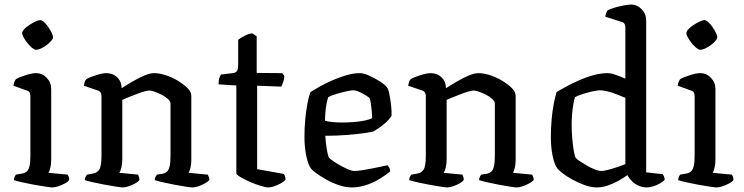

<svg xmlns="http://www.w3.org/2000/svg" viewBox="-20 -820 3254 840"><path d="M209 0Q202 0 179 -3.5Q156 -7 128.5 -12Q101 -17 76.5 -22.5Q52 -28 41 -32Q41 -39 44 -46Q47 -53 50 -56L78 -61Q89 -63 97 -70Q105 -77 109 -93Q113 -109 113 -139V-400Q113 -408 110 -414.5Q107 -421 97 -424L39 -445Q40 -455 43.5 -463Q47 -471 50 -474Q66 -483 93.5 -491.5Q121 -500 137 -500Q165 -500 184.5 -479.5Q204 -459 204 -430V-120Q204 -100 200 -85Q196 -70 192 -64L276 -56Q278 -52 280.5 -46.5Q283 -41 283 -33Q278 -25 264 -17.5Q250 -10 235 -5Q220 0 209 0ZM137 -602Q131 -602 120.5 -610.5Q110 -619 100 -631.5Q90 -644 83.5 -656Q77 -668 77 -675Q77 -683 86 -692.5Q95 -702 108 -710.5Q121 -719 134.5 -725.5Q148 -732 155 -732Q163 -732 172.5 -723.5Q182 -715 191 -702Q200 -689 206 -677Q212 -665 212 -656Q212 -650 203.5 -640.5Q195 -631 183 -622Q171 -613 158.5 -607.5Q146 -602 137 -602Z M518 0Q510 0 488 -3.5Q466 -7 438.5 -12Q411 -17 387 -22.5Q363 -28 351 -32Q351 -40 354.5 -46.5Q358 -53 361 -56L388 -61Q405 -64 414.5 -78.5Q424 -93 424 -139V-400Q424 -408 420.5 -414.5Q417 -421 408 -424L347 -445Q349 -458 351.5 -464Q354 -470 358 -474Q374 -483 401.5 -491.5Q429 -500 445 -500Q474 -500 493 -481.5Q512 -463 512 -434Q535 -449 561 -464Q587 -479 611.5 -489.5Q636 -500 655 -500Q677 -500 705 -491Q733 -482 758.5 -466.5Q784 -451 800.5 -434.5Q817 -418 817 -401V-120Q817 -100 813 -85Q809 -70 805 -64L889 -56Q891 -52 893.5 -46Q896 -40 896 -33Q890 -25 876 -17.5Q862 -10 847.5 -5Q833 0 822 0Q814 0 792 -3.5Q770 -7 743 -12Q716 -17 692.5 -22.5Q669 -28 657 -32Q657 -40 660.5 -46.5Q664 -53 667 -56L692 -60Q702 -62 709.5 -68Q717 -74 721.5 -90.5Q726 -107 726 -139V-366Q726 -376 715 -386.5Q704 -397 687.5 -405.5Q671 -414 656 -419Q641 -424 633 -424Q626 -424 610 -419.5Q594 -415 575 -407.5Q556 -400 539.5 -393.5Q523 -387 515 -383V-122Q515 -102 511 -86.5Q507 -71 502 -64L584 -56Q586 -52 588 -46Q590 -40 590 -33Q585 -25 571.5 -17.5Q558 -10 543 -5Q528 0 518 0Z M1155 0Q1143 0 1120 -7Q1097 -14 1073 -24.5Q1049 -35 1031.5 -45.5Q1014 -56 1014 -62V-446L936 -451Q936 -469 940 -480Q944 -491 947 -494L998 -500Q1013 -502 1017.5 -510.5Q1022 -519 1022 -538V-646Q1034 -655 1051.5 -664Q1069 -673 1084 -674L1103 -661V-501L1215 -500L1224 -487Q1223 -472 1218.5 -459.5Q1214 -447 1210 -441L1105 -445V-80L1222 -59Q1224 -56 1226.5 -50Q1229 -44 1229 -34Q1222 -25 1208 -17.5Q1194 -10 1179.5 -5Q1165 0 1155 0Z M1519 0Q1492 0 1462.5 -10Q1433 -20 1407.5 -34.5Q1382 -49 1364 -62Q1346 -75 1341 -82Q1328 -99 1320 -137.5Q1312 -176 1312 -220Q1312 -261 1315.5 -298.5Q1319 -336 1325 -367Q1331 -398 1338 -417Q1352 -426 1376.5 -440Q1401 -454 1431.5 -467.5Q1462 -481 1494 -490.5Q1526 -500 1555 -500Q1571 -500 1595.5 -489Q1620 -478 1642.5 -463.5Q1665 -449 1673 -438Q1679 -431 1683.5 -408.5Q1688 -386 1691 -360Q1694 -334 1693 -313Q1683 -298 1668.5 -284.5Q1654 -271 1639 -261Q1624 -251 1614 -245Q1604 -242 1573 -237.5Q1542 -233 1498 -229.5Q1454 -226 1403 -226Q1405 -194 1410 -165Q1415 -136 1420 -129Q1424 -125 1437.5 -115.5Q1451 -106 1468 -96.5Q1485 -87 1502 -79.5Q1519 -72 1530 -72Q1542 -72 1562.5 -75Q1583 -78 1605.5 -82.5Q1628 -87 1647 -91Q1666 -95 1675 -97Q1679 -93 1683 -86.5Q1687 -80 1687 -70Q1668 -54 1641 -37.5Q1614 -21 1582.5 -10.5Q1551 0 1519 0ZM1476 -284Q1501 -284 1527 -286Q1553 -288 1575 -292.5Q1597 -297 1608 -303Q1608 -315 1606.5 -333Q1605 -351 1602.5 -367Q1600 -383 1598 -389Q1596 -393 1582.5 -401.5Q1569 -410 1553 -417.5Q1537 -425 1526 -425Q1516 -425 1493.5 -420Q1471 -415 1448.5 -408Q1426 -401 1416 -395Q1412 -383 1408.5 -365Q1405 -347 1403.5 -327.5Q1402 -308 1402 -292Q1413 -288 1434.5 -286Q1456 -284 1476 -284Z M1937 0Q1929 0 1907 -3.5Q1885 -7 1857.5 -12Q1830 -17 1806 -22.5Q1782 -28 1770 -32Q1770 -40 1773.5 -46.5Q1777 -53 1780 -56L1807 -61Q1824 -64 1833.5 -78.5Q1843 -93 1843 -139V-400Q1843 -408 1839.5 -414.5Q1836 -421 1827 -424L1766 -445Q1768 -458 1770.5 -464Q1773 -470 1777 -474Q1793 -483 1820.5 -491.5Q1848 -500 1864 -500Q1893 -500 1912 -481.5Q1931 -463 1931 -434Q1954 -449 1980 -464Q2006 -479 2030.5 -489.5Q2055 -500 2074 -500Q2096 -500 2124 -491Q2152 -482 2177.5 -466.5Q2203 -451 2219.5 -434.5Q2236 -418 2236 -401V-120Q2236 -100 2232 -85Q2228 -70 2224 -64L2308 -56Q2310 -52 2312.5 -46Q2315 -40 2315 -33Q2309 -25 2295 -17.5Q2281 -10 2266.5 -5Q2252 0 2241 0Q2233 0 2211 -3.5Q2189 -7 2162 -12Q2135 -17 2111.5 -22.5Q2088 -28 2076 -32Q2076 -40 2079.5 -46.5Q2083 -53 2086 -56L2111 -60Q2121 -62 2128.5 -68Q2136 -74 2140.5 -90.5Q2145 -107 2145 -139V-366Q2145 -376 2134 -386.5Q2123 -397 2106.5 -405.5Q2090 -414 2075 -419Q2060 -424 2052 -424Q2045 -424 2029 -419.5Q2013 -415 1994 -407.5Q1975 -400 1958.5 -393.5Q1942 -387 1934 -383V-122Q1934 -102 1930 -86.5Q1926 -71 1921 -64L2003 -56Q2005 -52 2007 -46Q2009 -40 2009 -33Q2004 -25 1990.5 -17.5Q1977 -10 1962 -5Q1947 0 1937 0Z M2591 0Q2566 0 2538.5 -10Q2511 -20 2486 -33.5Q2461 -47 2443.5 -60.5Q2426 -74 2420 -81Q2406 -98 2398 -136.5Q2390 -175 2390 -220Q2390 -261 2393.5 -299Q2397 -337 2403 -367.5Q2409 -398 2415 -417Q2429 -426 2455 -440Q2481 -454 2512 -468Q2543 -482 2576 -491Q2609 -500 2639 -500Q2653 -500 2674 -492.5Q2695 -485 2716 -476V-700Q2716 -707 2713 -714Q2710 -721 2700 -724L2628 -747Q2629 -756 2632 -763Q2635 -770 2637 -774Q2647 -780 2667 -786Q2687 -792 2708 -796Q2729 -800 2740 -800Q2768 -800 2787.5 -779.5Q2807 -759 2807 -730V-66L2880 -58Q2882 -55 2885 -48Q2888 -41 2888 -34Q2881 -25 2866.5 -17Q2852 -9 2836.5 -4.5Q2821 0 2810 0Q2791 0 2774 -7.5Q2757 -15 2744.5 -27.5Q2732 -40 2725 -54Q2707 -41 2684.5 -28.5Q2662 -16 2638 -8Q2614 0 2591 0ZM2611 -72Q2621 -72 2638.5 -76.5Q2656 -81 2677.5 -88Q2699 -95 2716 -102V-392Q2699 -399 2679 -407Q2659 -415 2639 -420Q2619 -425 2605 -425Q2593 -425 2571 -420Q2549 -415 2527.5 -408Q2506 -401 2496 -395Q2492 -385 2488.5 -365Q2485 -345 2483 -321.5Q2481 -298 2481 -276Q2481 -241 2484 -209.5Q2487 -178 2491 -156.5Q2495 -135 2499 -129Q2503 -124 2516.5 -115Q2530 -106 2547 -96Q2564 -86 2581.5 -79Q2599 -72 2611 -72Z M3115 0Q3108 0 3085 -3.5Q3062 -7 3034.5 -12Q3007 -17 2982.5 -22.5Q2958 -28 2947 -32Q2947 -39 2950 -46Q2953 -53 2956 -56L2984 -61Q2995 -63 3003 -70Q3011 -77 3015 -93Q3019 -109 3019 -139V-400Q3019 -408 3016 -414.5Q3013 -421 3003 -424L2945 -445Q2946 -455 2949.5 -463Q2953 -471 2956 -474Q2972 -483 2999.5 -491.5Q3027 -500 3043 -500Q3071 -500 3090.5 -479.5Q3110 -459 3110 -430V-120Q3110 -100 3106 -85Q3102 -70 3098 -64L3182 -56Q3184 -52 3186.5 -46.5Q3189 -41 3189 -33Q3184 -25 3170 -17.5Q3156 -10 3141 -5Q3126 0 3115 0ZM3043 -602Q3037 -602 3026.5 -610.5Q3016 -619 3006 -631.5Q2996 -644 2989.5 -656Q2983 -668 2983 -675Q2983 -683 2992 -692.5Q3001 -702 3014 -710.5Q3027 -719 3040.5 -725.5Q3054 -732 3061 -732Q3069 -732 3078.5 -723.5Q3088 -715 3097 -702Q3106 -689 3112 -677Q3118 -665 3118 -656Q3118 -650 3109.5 -640.5Q3101 -631 3089 -622Q3077 -613 3064.5 -607.5Q3052 -602 3043 -602Z"/></svg>

Font: Texturina Medium 12pt
Style: Regular
Weight: 400
Version: Version 1.002